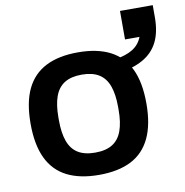

<svg xmlns="http://www.w3.org/2000/svg" viewBox="-79 -761 819 849"><g transform="rotate(-10 331.0 -337.0)"><path d="M299 12Q213 12 155 -17.5Q97 -47 68 -108Q39 -169 39 -263Q39 -358 68 -418.5Q97 -479 155 -508.5Q213 -538 299 -538Q386 -538 443.5 -508.5Q501 -479 530 -418.5Q559 -358 559 -263Q559 -169 530 -108Q501 -47 443.5 -17.5Q386 12 299 12ZM299 -88Q347 -88 376.5 -106.5Q406 -125 419.5 -162.5Q433 -200 433 -256V-270Q433 -326 419.5 -363.5Q406 -401 376.5 -419.5Q347 -438 299 -438Q251 -438 221.5 -419.5Q192 -401 178.5 -363.5Q165 -326 165 -270V-256Q165 -200 178.5 -162.5Q192 -125 221.5 -106.5Q251 -88 299 -88ZM454 -415V-479Q505 -486 536 -505Q567 -524 580 -558H515V-686H662V-632Q662 -565 639.5 -520.5Q617 -476 571 -450.5Q525 -425 454 -415Z"/></g></svg>

Font: Archivo SemiBold SemiBold
Style: Regular
Weight: 600
Version: Version 2.001